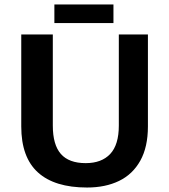

<svg xmlns="http://www.w3.org/2000/svg" viewBox="-20 -821 756 858"><path d="M369 17Q224 17 149.5 -50.5Q75 -118 75 -256V-667H216V-260Q216 -174 252 -133Q288 -92 363 -92Q434 -92 472.5 -133Q511 -174 511 -260V-667H641V-256Q641 -164 607 -103Q573 -42 512 -12.5Q451 17 369 17ZM223 -718V-801H487V-718Z"/></svg>

Font: Maven Pro SemiBold
Style: Regular
Weight: 600
Designer: Joe Prince
Foundry: Joe Prince
Version: Version 2.103